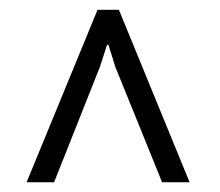

<svg xmlns="http://www.w3.org/2000/svg" viewBox="-20 -731 453 395"><path d="M203.1 -638.7H200.2L185.5 -593.3L91.3 -356H34.7L180.7 -710.9H224.6L370.1 -356H313.5L217.3 -593.3Z"/></svg>

Font: Suwannaphum Light
Style: Regular
Weight: 300
Designer: Danh Hong
Version: Version 8.002; ttfautohint (v1.8.3)